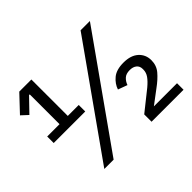

<svg xmlns="http://www.w3.org/2000/svg" viewBox="-147 -933 1167 1167"><g transform="rotate(-45 436.5 -349.0)"><path d="M53 -329V-385H159V-641H153L69 -554L27 -593L126 -698H230V-385H324V-329ZM159 0 653 -698H733L239 0ZM840 0H565V-63L693 -165Q723 -190 738.5 -212Q754 -234 754 -259V-265Q754 -289 737.5 -302.5Q721 -316 693 -316Q661 -316 644 -300Q627 -284 619 -261L559 -283Q571 -320 604 -347.5Q637 -375 698 -375Q761 -375 795 -344Q829 -313 829 -265Q829 -220 801.5 -187.5Q774 -155 730 -123L641 -56H840Z"/></g></svg>

Font: IBM Plex Sans Thai Looped Text
Style: Regular
Weight: 450
Designer: Mike Abbink, Paul van der Laan, Pieter van Rosmalen, Ben Mitchell, Mark Frömberg
Foundry: Bold Monday
Version: Version 1.1